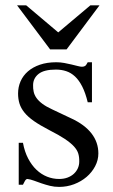

<svg xmlns="http://www.w3.org/2000/svg" viewBox="-20 -697 430 731"><path d="M354.5 -112.8Q354.5 -87.4 342.3 -64.2Q330.1 -41 309.6 -23.4Q289.1 -5.9 262 4.4Q234.9 14.6 205.1 14.6Q187 14.6 170.2 10.5Q153.3 6.3 137.9 1Q122.6 -4.4 109.1 -9.3Q95.7 -14.2 84.5 -15.6Q79.1 -15.6 74.7 -7.8Q70.3 0 67.4 6.3H51.3V-153.3H67.4Q73.7 -119.1 87.2 -93.5Q100.6 -67.9 118.9 -50.5Q137.2 -33.2 159.2 -24.4Q181.2 -15.6 205.1 -15.6Q223.1 -15.6 237.3 -21Q251.5 -26.4 261.2 -35.4Q271 -44.4 276.4 -56.4Q281.7 -68.4 281.7 -81.5Q282.2 -98.1 278.1 -112.1Q273.9 -126 261.7 -139.4Q249.5 -152.8 227.3 -167.7Q205.1 -182.6 168.5 -201.2Q132.8 -219.7 109.6 -235.8Q86.4 -252 73 -268.6Q59.6 -285.2 54.2 -302.7Q48.8 -320.3 48.8 -340.8Q48.8 -365.7 58.3 -387.5Q67.9 -409.2 86.4 -425.3Q105 -441.4 132.1 -450.7Q159.2 -460 194.3 -460Q209.5 -460 224.4 -457.3Q239.3 -454.6 252.4 -451.4Q265.6 -448.2 275.9 -445.6Q286.1 -442.9 292 -442.9Q298.8 -442.9 303.5 -445.6Q308.1 -448.2 314 -460H330.1V-307.6H314Q305.2 -343.8 293 -367.7Q280.8 -391.6 265.6 -405.8Q250.5 -419.9 232.2 -426Q213.9 -432.1 192.9 -432.1Q147.9 -432.1 127.2 -415.8Q106.4 -399.4 106 -373.5Q105.5 -360.4 108.2 -347.9Q110.8 -335.4 118.9 -324Q127 -312.5 141.4 -301.8Q155.8 -291 179.2 -280.3L251.5 -246.1Q302.2 -222.7 328.4 -189Q354.5 -155.3 354.5 -112.8ZM233.4 -508.8H170.9L44.9 -676.8H79.6L201.7 -573.7L324.2 -676.8H358.9Z"/></svg>

Font: Doulos SIL Phon
Style: Regular
Weight: 400
Designer: Walt Agee, Victor Gaultney, Peter Martin, Debbi Hosken, Becca Hirsbrunner
Foundry: SIL International
Version: Version 5.000